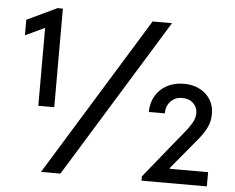

<svg xmlns="http://www.w3.org/2000/svg" viewBox="-52 -804 1059 866"><g transform="rotate(5 477.5 -371.0)"><path d="M126 -295.9V-679.7L141.6 -656.2L38.1 -607.4V-677.7L173.8 -742.2H198.2V-295.9ZM164.1 0 606.4 -719.7H694.3L252 0ZM619.1 0V-19.5L747.1 -177.7Q770 -206.1 791 -231.2Q812 -256.3 825.4 -279.3Q838.9 -302.2 838.9 -324.2Q838.9 -351.6 820.1 -369.6Q801.3 -387.7 769.5 -387.7Q738.3 -387.7 717.8 -366.5Q697.3 -345.2 697.3 -311.5H625Q625 -353 643.8 -384.8Q662.6 -416.5 695.6 -434.3Q728.5 -452.1 771.5 -452.1Q831.5 -452.1 870.4 -417.7Q909.2 -383.3 909.2 -326.2Q909.2 -293 895.3 -265.1Q881.3 -237.3 858.9 -210Q836.4 -182.6 809.6 -150.4L741.2 -68.4V-64.5H800.8H915V0Z"/></g></svg>

Font: Reddit Sans
Style: Regular
Weight: 400
Designer: Stephen Hutchings
Foundry: Reddit
Version: Version 1.014